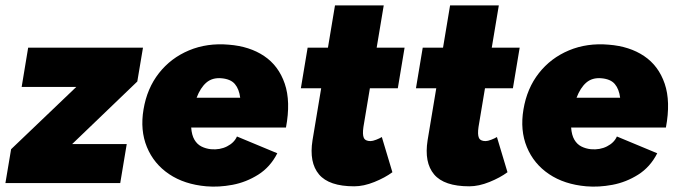

<svg xmlns="http://www.w3.org/2000/svg" viewBox="-42 -676 2497 709"><path d="M89 -14 -1 -125 381 -490 465 -375ZM-22 0 -1 -125 105 -144H426L402 0ZM38 -355 62 -500H486L465 -375L354 -355Z M720 12Q639 5 582.5 -33Q526 -71 500.5 -133Q475 -195 488 -272Q501 -350 545 -406Q589 -462 656 -490Q723 -518 803 -511Q880 -505 933.5 -469Q987 -433 1009.5 -367Q1032 -301 1014 -205H664Q666 -177 676 -160Q686 -143 702 -135Q718 -127 737 -125Q770 -122 796.5 -135.5Q823 -149 833 -172L982 -110Q956 -59 911.5 -31Q867 -3 816.5 6.5Q766 16 720 12ZM684 -315H845Q841 -347 825.5 -365.5Q810 -384 776 -387Q742 -390 720 -371Q698 -352 684 -315Z M1266 12Q1173 12 1136 -32Q1099 -76 1112 -158L1195 -656H1375L1300 -207Q1296 -179 1301.5 -167Q1307 -155 1326 -155Q1334 -155 1347 -160Q1360 -165 1368 -170L1407 -40Q1380 -20 1340.5 -4Q1301 12 1266 12ZM1069 -350 1094 -500H1452L1427 -350Z M1691 12Q1598 12 1561 -32Q1524 -76 1537 -158L1620 -656H1800L1725 -207Q1721 -179 1726.5 -167Q1732 -155 1751 -155Q1759 -155 1772 -160Q1785 -165 1793 -170L1832 -40Q1805 -20 1765.5 -4Q1726 12 1691 12ZM1494 -350 1519 -500H1877L1852 -350Z M2123 12Q2042 5 1985.5 -33Q1929 -71 1903.5 -133Q1878 -195 1891 -272Q1904 -350 1948 -406Q1992 -462 2059 -490Q2126 -518 2206 -511Q2283 -505 2336.5 -469Q2390 -433 2412.5 -367Q2435 -301 2417 -205H2067Q2069 -177 2079 -160Q2089 -143 2105 -135Q2121 -127 2140 -125Q2173 -122 2199.5 -135.5Q2226 -149 2236 -172L2385 -110Q2359 -59 2314.5 -31Q2270 -3 2219.5 6.5Q2169 16 2123 12ZM2087 -315H2248Q2244 -347 2228.5 -365.5Q2213 -384 2179 -387Q2145 -390 2123 -371Q2101 -352 2087 -315Z"/></svg>

Font: Figtree Black
Style: Italic
Weight: 900
Italic angle: -9.5°
Foundry: Erik Kennedy
Version: Version 2.001;gftools[0.9.30]